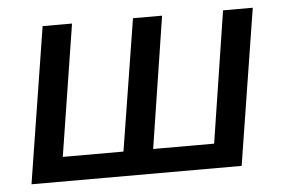

<svg xmlns="http://www.w3.org/2000/svg" viewBox="-42 -561 915 618"><g transform="rotate(-5 415.5 -252.0)"><path d="M36 0 116 -504H211L144 -79H340L408 -504H502L436 -79H633L699 -504H795L715 0Z"/></g></svg>

Font: Mulish SemiBold
Style: Italic
Weight: 600
Italic angle: -9°
Designer: Vernon Adams
Foundry: Vernon Adams
Version: Version 3.603; ttfautohint (v1.8.3)